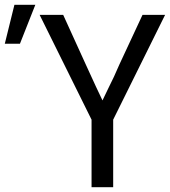

<svg xmlns="http://www.w3.org/2000/svg" viewBox="-173 -773 707 799"><path d="M-90 -591H-153L-113 -753H-26ZM298 6H208V-275L-8 -711H90Q137 -608 184.5 -503.5Q232 -399 255 -352H252L277 -404Q302 -453 324 -505L420 -711H514L298 -275Z"/></svg>

Font: LXGW 975 Gothic SC
Style: Regular
Weight: 400
Version: Version 2.01;February 25, 2021